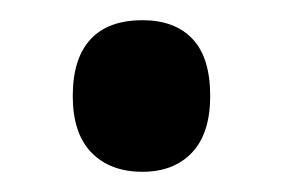

<svg xmlns="http://www.w3.org/2000/svg" viewBox="-20 -447 284 190"><path d="M52 -352Q52 -389 69.5 -408Q87 -427 121 -427Q153 -427 170.5 -408.5Q188 -390 188 -352Q188 -315 170 -296Q152 -277 121 -277Q89 -277 70.5 -296Q52 -315 52 -352Z"/></svg>

Font: Noto Sans Display ExtraCondensed SemiBold
Style: Regular
Weight: 600
Width: 2
Designer: Monotype Design Team
Foundry: Monotype Imaging Inc.
Version: Version 2.003